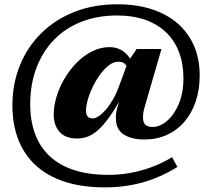

<svg xmlns="http://www.w3.org/2000/svg" viewBox="-20 -722 950 874"><path d="M637.5 -87Q578.5 -87 543.2 -109.8Q508 -132.5 507.5 -182Q507 -194 508.8 -207Q510.5 -220 514.5 -233.5L528.5 -279H533.5Q501.5 -221.5 474.8 -185Q448 -148.5 424.2 -128Q400.5 -107.5 377.8 -99.5Q355 -91.5 331 -91.5Q279 -91.5 252.2 -120.5Q225.5 -149.5 224.5 -197Q224 -237 236.8 -280Q249.5 -323 273.2 -363.5Q297 -404 329 -436.5Q361 -469 399 -488.2Q437 -507.5 478 -507.5Q514 -507.5 539.5 -489.8Q565 -472 585.5 -434L565.5 -403Q558.5 -421 548.8 -431Q539 -441 518 -441Q497.5 -441 476.8 -425.5Q456 -410 437 -384.5Q418 -359 403.2 -329Q388.5 -299 380 -269.5Q371.5 -240 371.5 -216.5Q372 -199 379.5 -191Q387 -183 402 -183Q414 -183 429.8 -193.5Q445.5 -204 462.2 -223.2Q479 -242.5 494.5 -269.5Q510 -296.5 522 -330L563 -441L602 -499H715L641.5 -245.5Q635.5 -225.5 633 -212Q630.5 -198.5 631 -187.5Q631 -163.5 642.2 -153.8Q653.5 -144 673.5 -144Q708 -144 740.5 -171.8Q773 -199.5 794 -249.2Q815 -299 815 -365.5Q815 -431.5 795 -484.2Q775 -537 736.5 -574.2Q698 -611.5 641.8 -631.5Q585.5 -651.5 512.5 -651.5Q423.5 -651.5 350.8 -623Q278 -594.5 226 -541Q174 -487.5 145.8 -413Q117.5 -338.5 117.5 -246.5Q117.5 -173.5 139 -114.2Q160.5 -55 204.2 -13Q248 29 315.2 51.5Q382.5 74 474 74Q521 74 569.5 65.8Q618 57.5 667 39.8Q716 22 763.5 -6.5L787.5 38Q740.5 67.5 688.8 88.2Q637 109 579.5 120Q522 131 457.5 131Q353 131 274 105Q195 79 142.2 30.2Q89.5 -18.5 63 -87.5Q36.5 -156.5 36.5 -242.5Q36.5 -341 70.8 -425Q105 -509 168.2 -571.2Q231.5 -633.5 319.2 -668Q407 -702.5 514 -702.5Q602 -702.5 671.5 -679.8Q741 -657 789.5 -614.5Q838 -572 863.5 -512.5Q889 -453 889 -379Q889 -313 870.8 -259.5Q852.5 -206 819.2 -167.5Q786 -129 739.8 -108Q693.5 -87 637.5 -87Z"/></svg>

Font: Newsreader
Style: Bold
Weight: 700
Designer: Hugues Gentile
Foundry: Production Type
Version: Version 1.003